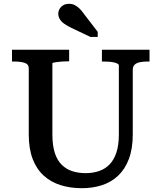

<svg xmlns="http://www.w3.org/2000/svg" viewBox="-20 -971 848 1008"><path d="M255 -265Q255 -208 267.5 -169Q280 -130 303.5 -106.5Q327 -83 359 -72.5Q391 -62 430 -62Q468 -62 500 -73Q532 -84 555 -107.5Q578 -131 591 -170Q604 -209 604 -265V-628Q604 -633 596.5 -637Q589 -641 577.5 -643.5Q566 -646 552 -647Q538 -648 524 -648H515V-710H765V-648H754Q733 -648 715 -644.5Q697 -641 687 -631.5Q677 -622 677 -605V-265Q677 -190 656.5 -136Q636 -82 599.5 -48Q563 -14 514.5 1.5Q466 17 410 17Q349 17 298 1Q247 -15 209.5 -49Q172 -83 151.5 -136.5Q131 -190 131 -265V-612Q131 -634 109.5 -641Q88 -648 54 -648H43V-710H343V-649H334Q321 -649 307 -648Q293 -647 281.5 -645.5Q270 -644 262.5 -642.5Q255 -641 255 -638ZM420 -899Q409 -915 397 -926.5Q385 -938 372 -944.5Q359 -951 342 -951Q317 -951 301.5 -935.5Q286 -920 286 -899Q286 -883 294.5 -869.5Q303 -856 319 -845Q335 -834 356 -824L455 -777H493V-804Z"/></svg>

Font: Roboto Serif Medium
Style: Regular
Weight: 500
Designer: Greg Gazdowicz
Foundry: Commercial Type
Version: Version 1.008